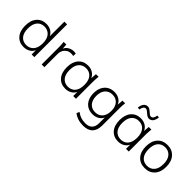

<svg xmlns="http://www.w3.org/2000/svg" viewBox="112 -1781 3050 3050"><g transform="rotate(45 1637.0 -256.5)"><path d="M272 8Q171 8 111 -60.5Q51 -129 51 -251Q51 -372 111 -441Q171 -510 272 -510Q332 -510 378 -483Q424 -456 447 -408V-736H508V0H448V-95Q425 -46 378.5 -19Q332 8 272 8ZM280 -44Q356 -44 402.5 -97Q449 -150 449 -251Q449 -351 402.5 -404.5Q356 -458 280 -458Q203 -458 158 -404.5Q113 -351 113 -251Q113 -150 158 -97Q203 -44 280 -44Z M673 0V-384Q673 -412 671.5 -442.5Q670 -473 666 -501H726L732 -414Q753 -462 797 -486Q841 -510 888 -510Q901 -510 912.5 -508.5Q924 -507 934 -504L932 -449Q921 -453 908.5 -454Q896 -455 882 -455Q836 -455 803 -433Q770 -411 752 -377Q734 -343 734 -308V0Z M1208 8Q1107 8 1046.5 -60.5Q986 -129 986 -251Q986 -372 1046.5 -441Q1107 -510 1208 -510Q1269 -510 1315.5 -481.5Q1362 -453 1384 -403L1392 -501H1451Q1448 -473 1445.5 -444.5Q1443 -416 1443 -389V0H1382V-94Q1360 -45 1313.5 -18.5Q1267 8 1208 8ZM1216 -44Q1293 -44 1338 -97Q1383 -150 1383 -251Q1383 -351 1338 -404.5Q1293 -458 1216 -458Q1139 -458 1093.5 -404.5Q1048 -351 1048 -251Q1048 -150 1093.5 -97Q1139 -44 1216 -44Z M1825 223Q1696 223 1610 155L1632 108Q1679 143 1723 157Q1767 171 1824 171Q1900 171 1939 130.5Q1978 90 1978 14V-114Q1956 -65 1909 -38Q1862 -11 1802 -11Q1733 -11 1682.5 -41.5Q1632 -72 1604.5 -128.5Q1577 -185 1577 -261Q1577 -337 1604.5 -393Q1632 -449 1682.5 -479.5Q1733 -510 1802 -510Q1864 -510 1911 -481.5Q1958 -453 1979 -403L1987 -501H2047Q2043 -473 2041 -444.5Q2039 -416 2039 -389V5Q2039 113 1984.5 168Q1930 223 1825 223ZM1809 -63Q1886 -63 1932 -115Q1978 -167 1978 -261Q1978 -354 1932 -406Q1886 -458 1809 -458Q1731 -458 1685 -406Q1639 -354 1639 -261Q1639 -167 1685 -115Q1731 -63 1809 -63Z M2394 8Q2293 8 2232.5 -60.5Q2172 -129 2172 -251Q2172 -372 2232.5 -441Q2293 -510 2394 -510Q2455 -510 2501.5 -481.5Q2548 -453 2570 -403L2578 -501H2637Q2634 -473 2631.5 -444.5Q2629 -416 2629 -389V0H2568V-94Q2546 -45 2499.5 -18.5Q2453 8 2394 8ZM2402 -44Q2479 -44 2524 -97Q2569 -150 2569 -251Q2569 -351 2524 -404.5Q2479 -458 2402 -458Q2325 -458 2279.5 -404.5Q2234 -351 2234 -251Q2234 -150 2279.5 -97Q2325 -44 2402 -44ZM2276 -592 2237 -595Q2243 -656 2270 -689Q2297 -722 2339 -722Q2360 -722 2378.5 -711Q2397 -700 2421 -678Q2443 -657 2456.5 -649Q2470 -641 2483 -641Q2534 -641 2546 -725L2585 -722Q2579 -661 2552.5 -628Q2526 -595 2484 -595Q2464 -595 2445 -606Q2426 -617 2401 -640Q2380 -659 2366.5 -667.5Q2353 -676 2339 -676Q2313 -676 2297.5 -654Q2282 -632 2276 -592Z M2993 8Q2887 8 2825 -61Q2763 -130 2763 -251Q2763 -371 2825 -440.5Q2887 -510 2993 -510Q3098 -510 3160.5 -440.5Q3223 -371 3223 -251Q3223 -130 3160.5 -61Q3098 8 2993 8ZM2993 -44Q3069 -44 3115 -97Q3161 -150 3161 -251Q3161 -351 3115 -404.5Q3069 -458 2993 -458Q2915 -458 2870 -404.5Q2825 -351 2825 -251Q2825 -150 2870 -97Q2915 -44 2993 -44Z"/></g></svg>

Font: Mulish Light
Style: Regular
Weight: 300
Designer: Vernon Adams
Foundry: Vernon Adams
Version: Version 3.603; ttfautohint (v1.8.3)